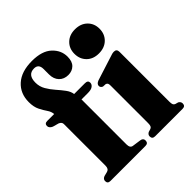

<svg xmlns="http://www.w3.org/2000/svg" viewBox="-195 -846 977 977"><g transform="rotate(-45 294.0 -357.0)"><path d="M229.5 -73.5Q229.5 -48 247.5 -45.5L293 -39Q312.5 -36.5 312.5 -19.5Q312.5 0 292 0H40Q20.5 0 20.5 -18.5Q20.5 -33 36.5 -39L60.5 -45Q77.5 -50 77.5 -72.5V-372.5Q77.5 -386.5 61 -393.5L28.5 -402.5Q9.5 -411 9.5 -426Q9.5 -443.5 29 -443.5H78.5Q77.5 -461.5 65.5 -478.8Q53.5 -496 41.8 -519.2Q30 -542.5 30 -577.5Q30 -639.5 71.8 -677Q113.5 -714.5 189.5 -714.5Q261.5 -714.5 297.5 -681Q333.5 -647.5 333.5 -601.5Q333.5 -567 315.8 -549.8Q298 -532.5 270.5 -532.5Q240 -532.5 221.2 -552Q202.5 -571.5 202.5 -604.5V-643.5Q202.5 -680 170 -680Q124 -680 124 -623.5Q124 -595 138 -571Q152 -547 171 -525.5Q190 -504 205 -483.8Q220 -463.5 222.5 -443.5H300Q321.5 -443.5 321.5 -426.5Q321.5 -414 310.2 -405.8Q299 -397.5 275.5 -397.5H229.5ZM458 -500Q417 -500 392.5 -524.5Q368 -549 368 -587Q368 -625 392.8 -649.2Q417.5 -673.5 458 -673.5Q499 -673.5 524 -649.2Q549 -625 549 -587Q549 -549 524 -524.5Q499 -500 458 -500ZM537.5 -431.5V-73.5Q537.5 -59 540.5 -52.5Q543.5 -46 550.5 -43.5L567 -39Q579.5 -31.5 579.5 -19Q579.5 0 559.5 0H362Q341.5 0 341.5 -19Q341.5 -31.5 354.5 -38.5L371 -43.5Q378 -46 381 -52.5Q384 -59 384 -73V-343Q384 -354 381.2 -358.5Q378.5 -363 372 -365.5L353 -366.5Q340 -372 340 -384Q340 -397.5 359 -405L483 -444.5Q496.5 -449.5 504 -451.2Q511.5 -453 518 -453Q537.5 -453 537.5 -431.5Z"/></g></svg>

Font: Fraunces 144pt S050
Style: Bold
Weight: 700
Version: Version 1.000; ttfautohint (v1.8.3)